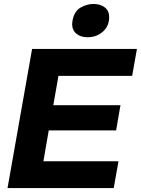

<svg xmlns="http://www.w3.org/2000/svg" viewBox="-20 -949 711 969"><path d="M226 -291H566L588 -418H249L275 -566H647L671 -702H142L18 0H554L578 -135H199ZM346 -845Q344 -833 344 -828Q344 -797 365.5 -779Q387 -761 422 -761Q467 -761 499 -789Q531 -817 531 -863Q531 -894 509 -911.5Q487 -929 452 -929Q419 -929 387 -911Q355 -893 346 -845Z"/></svg>

Font: Geom Bold
Style: Bold Italic
Weight: 700
Italic angle: -10°
Version: Version 1.102